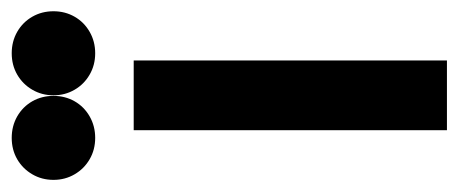

<svg xmlns="http://www.w3.org/2000/svg" viewBox="-256 -540 790 331"><g transform="rotate(-90 139.5 -375.0)"><path d="M80 0V-540H200.3V0ZM212.7 -606.4Q192.2 -606.4 175.8 -616Q159.3 -625.5 149.8 -641.9Q140.2 -658.3 140.2 -678.3Q140.2 -698.4 149.8 -714.8Q159.3 -731.2 175.8 -740.8Q192.2 -750.3 212.7 -750.3Q233.1 -750.3 249.7 -740.8Q266.3 -731.2 275.7 -714.8Q285.1 -698.4 285.1 -678.3Q285.1 -658.3 275.7 -641.9Q266.3 -625.5 249.7 -616Q233.1 -606.4 212.7 -606.4ZM66.8 -606.4Q46.3 -606.4 29.9 -616Q13.5 -625.5 4 -641.9Q-5.6 -658.3 -5.6 -678.3Q-5.6 -698.4 4 -714.8Q13.5 -731.2 29.9 -740.8Q46.3 -750.3 66.8 -750.3Q87.2 -750.3 103.9 -740.8Q120.5 -731.2 129.9 -714.8Q139.2 -698.4 139.2 -678.3Q139.2 -658.3 129.9 -641.9Q120.5 -625.5 103.9 -616Q87.2 -606.4 66.8 -606.4Z"/></g></svg>

Font: Hauora
Style: Regular
Weight: 400
Designer: Wayne Shih
Foundry: WCYS
Version: Version 1.001